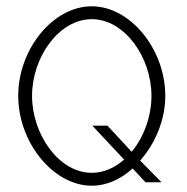

<svg xmlns="http://www.w3.org/2000/svg" viewBox="-20 -595 594 611"><path d="M38 -290C38 -141 150 -4 272 -4C320 -4 365 -25 402 -59L443 -15H494L426 -84C473 -137 506 -212 506 -290C506 -438 395 -575 272 -575C149 -575 38 -439 38 -290ZM82 -290C82 -412 167 -534 272 -534C377 -534 462 -412 462 -290C462 -225 438 -159 399 -112L322 -195H274L375 -87C345 -61 310 -45 272 -45C167 -45 82 -168 82 -290Z"/></svg>

Font: Charger Sport
Style: HLNrw
Weight: 100
Designer: Jasper
Foundry: Cannot Into Space Fonts
Version: Version 1.1